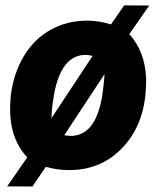

<svg xmlns="http://www.w3.org/2000/svg" viewBox="-20 -615 590 706"><path d="M20 -265.6Q29.8 -345.7 68.1 -409.2Q106.4 -472.7 167.7 -506.3Q229 -540 304.2 -539.1Q347.2 -538.1 388.2 -525.4L436.5 -595.2L528.8 -594.7L455.6 -489.7Q512.7 -425.8 517.1 -329.6Q518.1 -301.8 514.2 -259.8Q499.5 -138.2 421.6 -63Q343.8 12.2 230 10.3Q191.9 10.3 148.4 -1.5L99.1 70.8L6.3 70.3L80.1 -36.1Q21.5 -99.1 17.6 -196.3Q16.1 -225.1 20 -265.6ZM177.2 -257.3Q169.4 -212.9 169.4 -180.7L320.3 -409.2Q312 -412.1 296.9 -413.1Q205.1 -414.6 178.7 -267.1ZM364.3 -342.3 216.3 -117.7 236.8 -115.2Q282.2 -114.3 312 -148.7Q341.8 -183.1 355.5 -259.8Q363.3 -313.5 364.3 -342.3Z"/></svg>

Font: TypoPRO Roboto
Style: Italic
Weight: 900
Italic angle: -12°
Designer: Google
Version: Version 2.136; 2016